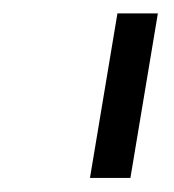

<svg xmlns="http://www.w3.org/2000/svg" viewBox="-20 -747 256 283"><path d="M212.7 -727.3H153.1L112.6 -484.7H172.2Z"/></svg>

Font: TID UI Light
Style: Italic
Weight: 300
Italic angle: -9.39999°
Designer: The TID Project Authors
Foundry: Bakken & Bæck
Version: Version 1.001;hotconv 1.0.109;makeotfexe 2.5.65596